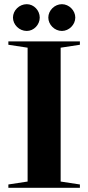

<svg xmlns="http://www.w3.org/2000/svg" viewBox="-20 -898 422 918"><path d="M112 -30 20 -16V0H362V-16L270 -30V-670L362 -684V-700H20V-684L112 -670ZM276 -750C310 -750 340 -780 340 -814C340 -848 310 -878 276 -878C241 -878 211 -848 211 -814C211 -780 241 -750 276 -750ZM108 -750C142 -750 170 -780 170 -814C170 -848 142 -878 108 -878C72 -878 42 -848 42 -814C42 -780 72 -750 108 -750Z"/></svg>

Font: Mazius Display
Style: Bold
Weight: 700
Designer: Alberto Casagrande & Collletttivo
Foundry: Collletttivo
Version: Version 2.000;Glyphs 3.2 (3221)